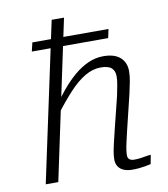

<svg xmlns="http://www.w3.org/2000/svg" viewBox="-85 -830 793 904"><g transform="rotate(-10 312.0 -377.5)"><path d="M115 -669 105 -627H470L479 -669ZM482 -182 523 -351Q530 -381 535 -408Q540 -435 540 -457Q540 -498 513 -522.5Q486 -547 432 -547Q395 -547 360 -531.5Q325 -516 292.5 -488.5Q260 -461 228.5 -423Q197 -385 166 -340L177 -312Q221 -370 259.5 -411.5Q298 -453 335.5 -475Q373 -497 411 -497Q447 -497 462.5 -483Q478 -469 478 -444Q478 -425 474 -403.5Q470 -382 464 -352L426 -199Q417 -162 411 -136.5Q405 -111 402 -92.5Q399 -74 399 -59Q399 -38 409 -24Q419 -10 436 -3.5Q453 3 476 3Q492 3 507.5 1.5Q523 0 537.5 -2.5Q552 -5 564 -8L572 -51Q562 -51 549.5 -48.5Q537 -46 522 -44Q507 -42 491 -42Q477 -42 469 -48.5Q461 -55 461 -69Q461 -78 463 -93Q465 -108 470 -130Q475 -152 482 -182ZM223 -758 61 0H121L282 -758Z"/></g></svg>

Font: Roboto Serif 20pt ExtraLight
Style: Italic
Weight: 250
Italic angle: -10°
Version: Version 1.007